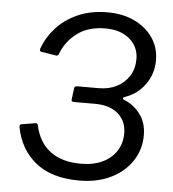

<svg xmlns="http://www.w3.org/2000/svg" viewBox="-54 -802 777 862"><g transform="rotate(5 335.0 -371.5)"><path d="M334.7 10Q209.6 10 137.8 -48.1Q66.1 -106.2 47 -205.1Q45.7 -211.3 47.9 -214.7Q50.1 -218 54.1 -219L117.5 -229.5Q125.1 -230.8 127.6 -223.1Q144.6 -144.1 197.4 -105Q250.1 -65.8 334.9 -65.8Q418.6 -65.8 468.2 -108.1Q517.8 -150.4 517.8 -218.9Q517.8 -273.1 480.3 -306.2Q442.8 -339.3 375.8 -339.3H280.2Q267.9 -339.3 269.5 -350.1L276.1 -401.2Q277.3 -410.7 289.9 -410.7H385.7Q432.3 -410.7 467.5 -429Q502.8 -447.4 523.1 -479.9Q543.3 -512.3 543.3 -555.6Q543.3 -610.1 502.6 -645.3Q461.9 -680.5 392.7 -680.5Q315.8 -680.5 265.9 -643Q216 -605.4 195.4 -549.9Q192 -539.4 183.5 -539.9L115.8 -550.8Q109.6 -552 108.4 -555.7Q107.2 -559.3 109.6 -566Q127.5 -616.5 166.1 -659.1Q204.7 -701.8 262.5 -727.6Q320.3 -753.4 396.5 -753.4Q465.6 -753.4 518.2 -728.2Q570.8 -702.9 601 -658.9Q631.2 -614.9 631.2 -558Q631.2 -496 596.6 -448.3Q562.1 -400.7 507.1 -382Q499 -379.5 498.3 -375.3Q497.5 -371.1 504.6 -368.3Q547.7 -351.4 576.9 -312.7Q606.2 -273.9 606.2 -217.3Q606.2 -153.2 572.1 -101.6Q538.1 -50 477 -20Q415.8 10 334.7 10Z"/></g></svg>

Font: Libre Franklin Thin
Style: Italic
Weight: 100
Italic angle: -8°
Designer: Pablo Impallari, Rodrigo Fuenzalida, Nhung Nguyen
Foundry: Impallari Type
Version: Version 3.000